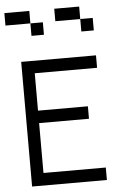

<svg xmlns="http://www.w3.org/2000/svg" viewBox="-59 -917 618 959"><g transform="rotate(-5 250.0 -437.5)"><path d="M437.5 0V-62.5H125Q125 -62.5 125 -312.5H375V-375H125V-562.5H437.5V-625H62.5Q62.5 -625 62.5 0ZM187.5 -750V-812.5H125V-750ZM437.5 -750V-812.5H375V-750ZM125 -812.5V-875H0V-812.5ZM375 -812.5V-875H250V-812.5Z"/></g></svg>

Font: CalcUnifontExMono
Style: Regular
Weight: 500
Version: Version 15.0.06